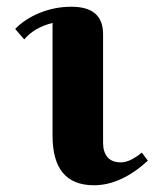

<svg xmlns="http://www.w3.org/2000/svg" viewBox="-20 -535 459 570"><path d="M192 -515Q286 -515 286 -434V-111Q286 -84 299 -68.5Q312 -53 339 -53Q366 -53 401 -82L419 -58Q339 15 259 15Q136 15 136 -132V-467Q81 -453 52 -418L25 -449Q54 -479 98.5 -497Q143 -515 192 -515Z"/></svg>

Font: Croissant One
Style: Regular
Weight: 400
Designer: Eduardo Rodriguez Tunni
Foundry: Eduardo Rodriguez Tunni
Version: Version 1.001